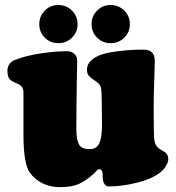

<svg xmlns="http://www.w3.org/2000/svg" viewBox="-20 -731 706 771"><path d="M137.7 -633.8Q137.7 -666 159.9 -688.5Q182.1 -710.9 214.4 -710.9Q246.6 -710.9 269 -688.5Q291.5 -666 291.5 -633.8Q291.5 -602.1 269 -579.8Q246.6 -557.6 214.4 -557.6Q182.1 -557.6 159.9 -579.8Q137.7 -602.1 137.7 -633.8ZM347.7 -633.8Q347.7 -666 369.9 -688.5Q392.1 -710.9 424.3 -710.9Q456.5 -710.9 479 -688.5Q501.5 -666 501.5 -633.8Q501.5 -602.1 479 -579.8Q456.5 -557.6 424.3 -557.6Q392.1 -557.6 369.9 -579.8Q347.7 -602.1 347.7 -633.8ZM597.2 -311.5V-277.3Q597.2 -201.2 598.9 -177.5Q600.6 -153.8 609.4 -143.6Q613.3 -138.2 619.4 -133.8Q625.5 -129.4 632.3 -125.7Q639.2 -122.1 641.1 -120.6Q655.8 -110.8 655.8 -91.3Q655.8 -81.1 647.5 -66.2Q639.2 -51.3 625.5 -40Q590.3 -12.2 530 2.7Q469.7 17.6 418 17.6Q409.7 17.6 405.3 14.4Q400.9 11.2 396.5 2.4Q392.1 -6.3 392.1 -32.7Q392.1 -40 388.7 -45.7Q385.3 -51.3 379.9 -51.3Q375.5 -51.3 372.6 -49.3Q369.6 -47.4 365.2 -42.2Q360.8 -37.1 357.9 -34.7Q323.2 -3.4 294.9 8.5Q266.6 20.5 220.7 20.5Q180.7 20.5 149.7 4.6Q118.7 -11.2 100.1 -37.6Q74.2 -73.2 74.2 -189.9V-359.9Q74.2 -382.8 55.2 -392.6Q53.7 -393.6 40 -399.4Q26.4 -405.3 21 -410.6Q9.8 -420.4 9.8 -447.3Q9.8 -460.9 17.3 -472.7Q24.9 -484.4 39.6 -490.2Q86.4 -508.3 145.5 -516.8Q204.6 -525.4 250.5 -525.4Q266.1 -525.4 278.1 -514.9Q290 -504.4 290 -487.8Q290 -485.8 288.3 -394.5Q286.6 -303.2 286.6 -211.4Q286.6 -189.5 289.8 -174.1Q293 -158.7 297.4 -150.6Q301.8 -142.6 309.8 -138.4Q317.9 -134.3 324.5 -133.3Q331.1 -132.3 342.3 -132.3Q366.7 -132.3 378.2 -154.8Q389.6 -177.2 389.6 -230Q389.6 -244.1 389.2 -268.6Q388.7 -293 388.7 -310.5Q388.7 -368.7 384.8 -381.3Q381.8 -391.6 370.1 -400.9Q365.7 -404.3 355.2 -411.4Q344.7 -418.5 340.8 -422.4Q329.1 -432.6 329.1 -450.7Q329.1 -482.9 367.7 -503.4Q392.1 -517.1 446.3 -524.4Q500.5 -531.7 551.8 -531.7H557.1Q601.6 -531.7 601.6 -486.3Q601.6 -467.8 599.4 -408.7Q597.2 -349.6 597.2 -311.5Z"/></svg>

Font: Cooper* Black
Style: Regular
Weight: 900
Designer: Owen Earl
Foundry: indestructible type*
Version: Version 0.001